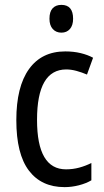

<svg xmlns="http://www.w3.org/2000/svg" viewBox="-20 -758 427 788"><path d="M245 10Q150 10 98.5 -58Q47 -126 47 -265Q47 -402 99 -474.5Q151 -547 248 -547Q282 -547 311 -540Q340 -533 362 -521L337 -452Q316 -461 294 -467Q272 -473 252 -473Q132 -473 132 -266Q132 -63 251 -63Q279 -63 305 -70Q331 -77 355 -89V-18Q333 -5 303.5 2.5Q274 10 245 10ZM232 -738Q280 -738 280 -681Q280 -654 267 -639Q254 -624 232 -624Q210 -624 196.5 -639Q183 -654 183 -681Q183 -710 196 -724Q209 -738 232 -738Z"/></svg>

Font: Noto Sans Malayalam Condensed
Style: Regular
Weight: 400
Width: 3
Designer: Jelle Bosma - Monotype Design Team
Foundry: Monotype Imaging Inc.
Version: Version 2.104; ttfautohint (v1.8.4.7-5d5b)